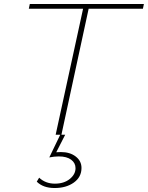

<svg xmlns="http://www.w3.org/2000/svg" viewBox="-20 -678 744 966"><path d="M426 -634 289 0H308L263 88Q271 87 286 87Q332 87 361 109.5Q390 132 390 167Q390 213 351.5 240.5Q313 268 255 268Q197 268 165 236L177 216Q209 246 256 246Q302 246 331 222.5Q360 199 360 168Q360 142 338 125.5Q316 109 276 109Q253 109 228 114L283 0H260L398 -634H125L130 -658H704L699 -634Z"/></svg>

Font: Ysabeau Infant Extralight
Style: Italic
Weight: 200
Italic angle: -12°
Designer: Christian Thalmann (Catharsis Fonts)
Version: Version 0.003